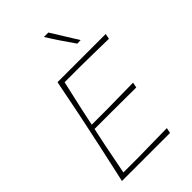

<svg xmlns="http://www.w3.org/2000/svg" viewBox="-279 -1078 1186 1186"><g transform="rotate(-45 313.5 -485.0)"><path d="M56 0Q69.5 -62.5 82 -118Q94.5 -173.5 108.5 -238.5L158 -472Q171.5 -539.5 182.8 -596.2Q194 -653 206 -713H627L620 -678Q567 -679 506.2 -680.2Q445.5 -681.5 363 -682H237Q225 -630 214 -580.5Q203 -531 190 -473L170 -378H309Q380.5 -379 433 -379.8Q485.5 -380.5 534 -381L527 -346Q475.5 -346 423.5 -346.5Q371.5 -347 301 -347H163.5L141 -241Q129.5 -182.5 119.5 -132.8Q109.5 -83 99.5 -31H231Q301 -32 363.2 -33.2Q425.5 -34.5 483 -35L476 0ZM461 -795Q430.5 -838.5 401.2 -881.8Q372 -925 344 -970H383Q410 -926.5 437 -883Q464 -839.5 491 -796Z"/></g></svg>

Font: Commissioner Loud Thin
Style: Italic
Weight: 100
Italic angle: -12°
Designer: Kostas Bartsokas
Foundry: Kostas Bartsokas
Version: Version 1.000; ttfautohint (v1.8.3)